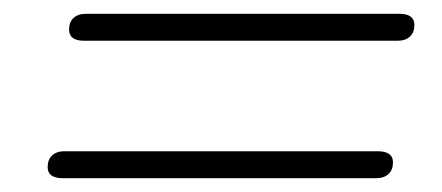

<svg xmlns="http://www.w3.org/2000/svg" viewBox="-20 -479 640 278"><path d="M80 -436Q80 -447 86.5 -453Q93 -459 104 -459H558Q569 -459 574.5 -455Q580 -451 580 -443Q580 -432 573.5 -426Q567 -420 556 -420H102Q91 -420 85.5 -424Q80 -428 80 -436ZM49 -237Q49 -248 55.5 -254Q62 -260 73 -260H527Q538 -260 543.5 -256Q549 -252 549 -244Q549 -233 542.5 -227Q536 -221 525 -221H71Q60 -221 54.5 -225Q49 -229 49 -237Z"/></svg>

Font: SN Pro Thin
Style: Italic
Weight: 200
Italic angle: -9°
Designer: Tobias Whetton
Foundry: Supernotes
Version: Version 1.003;Glyphs 3.3 (3324)